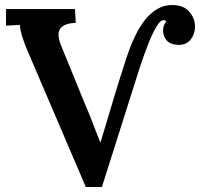

<svg xmlns="http://www.w3.org/2000/svg" viewBox="-20 -736 795 763"><path d="M321 7 92 -528Q77 -562 68.5 -590Q60 -618 59 -637Q43 -636 29.5 -635.5Q16 -635 4 -634V-700H278L281 -645Q237 -644 220.5 -623.5Q204 -603 222 -557L315 -329Q328 -299 335.5 -280.5Q343 -262 348.5 -247Q354 -232 361 -214.5Q368 -197 379 -169Q393 -214 406.5 -260Q420 -306 437 -362Q454 -418 478 -492Q514 -607 560 -661.5Q606 -716 664 -716Q710 -716 732.5 -689Q755 -662 755 -631Q755 -600 736.5 -577.5Q718 -555 682 -558Q655 -560 641.5 -576.5Q628 -593 628 -616Q628 -625 631.5 -635Q635 -645 641 -650Q637 -656 630 -656Q617 -656 601 -629Q585 -602 568 -558.5Q551 -515 534 -463L385 7Z"/></svg>

Font: Lora SemiBold
Style: Regular
Weight: 600
Designer: Olga Karpushina, Alexei Vanyashin (Cyrillic)
Foundry: Cyreal
Version: Version 3.011; ttfautohint (v1.8.4.7-5d5b)